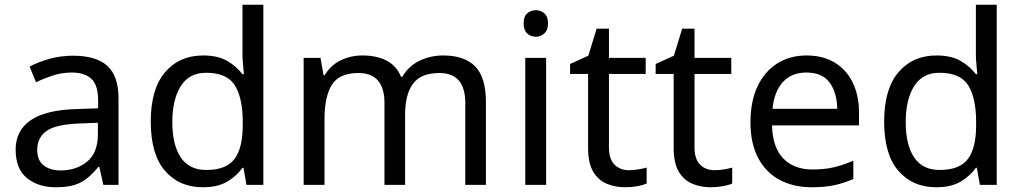

<svg xmlns="http://www.w3.org/2000/svg" viewBox="-20 -780 4310 810"><path d="M288 -545Q386 -545 433 -502Q480 -459 480 -365V0H416L399 -76H395Q360 -32 321.5 -11Q283 10 215 10Q142 10 94 -28.5Q46 -67 46 -149Q46 -229 109 -272.5Q172 -316 303 -320L394 -323V-355Q394 -422 365 -448Q336 -474 283 -474Q241 -474 203 -461.5Q165 -449 132 -433L105 -499Q140 -518 188 -531.5Q236 -545 288 -545ZM314 -259Q214 -255 175.5 -227Q137 -199 137 -148Q137 -103 164.5 -82Q192 -61 235 -61Q303 -61 348 -98.5Q393 -136 393 -214V-262Z M836 10Q736 10 676 -59.5Q616 -129 616 -267Q616 -405 676.5 -475.5Q737 -546 837 -546Q899 -546 938.5 -523Q978 -500 1003 -467H1009Q1008 -480 1005.5 -505.5Q1003 -531 1003 -546V-760H1091V0H1020L1007 -72H1003Q979 -38 939 -14Q899 10 836 10ZM850 -63Q935 -63 969.5 -109.5Q1004 -156 1004 -250V-266Q1004 -366 971 -419.5Q938 -473 849 -473Q778 -473 742.5 -416.5Q707 -360 707 -265Q707 -169 742.5 -116Q778 -63 850 -63Z M1849 -546Q1940 -546 1985 -499.5Q2030 -453 2030 -349V0H1943V-345Q1943 -472 1834 -472Q1756 -472 1722.5 -427Q1689 -382 1689 -296V0H1602V-345Q1602 -472 1492 -472Q1411 -472 1380 -422Q1349 -372 1349 -278V0H1261V-536H1332L1345 -463H1350Q1375 -505 1417.5 -525.5Q1460 -546 1508 -546Q1570 -546 1611.5 -524Q1653 -502 1672 -456H1677Q1704 -502 1750.5 -524Q1797 -546 1849 -546Z M2284 -536V0H2196V-536ZM2241 -737Q2261 -737 2276.5 -723.5Q2292 -710 2292 -681Q2292 -653 2276.5 -639Q2261 -625 2241 -625Q2219 -625 2204 -639Q2189 -653 2189 -681Q2189 -710 2204 -723.5Q2219 -737 2241 -737Z M2633 -62Q2653 -62 2674 -65.5Q2695 -69 2708 -73V-6Q2694 1 2668 5.5Q2642 10 2618 10Q2576 10 2540.5 -4.5Q2505 -19 2483 -55Q2461 -91 2461 -156V-468H2385V-510L2462 -545L2497 -659H2549V-536H2704V-468H2549V-158Q2549 -109 2572.5 -85.5Q2596 -62 2633 -62Z M2994 -62Q3014 -62 3035 -65.5Q3056 -69 3069 -73V-6Q3055 1 3029 5.5Q3003 10 2979 10Q2937 10 2901.5 -4.5Q2866 -19 2844 -55Q2822 -91 2822 -156V-468H2746V-510L2823 -545L2858 -659H2910V-536H3065V-468H2910V-158Q2910 -109 2933.5 -85.5Q2957 -62 2994 -62Z M3383 -546Q3452 -546 3501.5 -516Q3551 -486 3577.5 -431.5Q3604 -377 3604 -304V-251H3237Q3239 -160 3283.5 -112.5Q3328 -65 3408 -65Q3459 -65 3498.5 -74.5Q3538 -84 3580 -102V-25Q3539 -7 3499 1.5Q3459 10 3404 10Q3328 10 3269.5 -21Q3211 -52 3178.5 -113.5Q3146 -175 3146 -264Q3146 -352 3175.5 -415Q3205 -478 3258.5 -512Q3312 -546 3383 -546ZM3382 -474Q3319 -474 3282.5 -433.5Q3246 -393 3239 -321H3512Q3511 -389 3480 -431.5Q3449 -474 3382 -474Z M3930 10Q3830 10 3770 -59.5Q3710 -129 3710 -267Q3710 -405 3770.5 -475.5Q3831 -546 3931 -546Q3993 -546 4032.5 -523Q4072 -500 4097 -467H4103Q4102 -480 4099.5 -505.5Q4097 -531 4097 -546V-760H4185V0H4114L4101 -72H4097Q4073 -38 4033 -14Q3993 10 3930 10ZM3944 -63Q4029 -63 4063.5 -109.5Q4098 -156 4098 -250V-266Q4098 -366 4065 -419.5Q4032 -473 3943 -473Q3872 -473 3836.5 -416.5Q3801 -360 3801 -265Q3801 -169 3836.5 -116Q3872 -63 3944 -63Z"/></svg>

Font: Noto Sans Bamum
Style: Regular
Weight: 400
Designer: Monotype Design Team
Foundry: Monotype Imaging Inc.
Version: Version 2.001